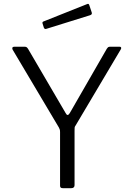

<svg xmlns="http://www.w3.org/2000/svg" viewBox="-20 -987 700 1007"><path d="M607 -742Q613 -742 615 -738.5Q617 -735 614 -729L376 -328Q372 -323 371.5 -318Q371 -313 371 -301V-16Q371 0 353 0H310Q301 0 298 -3.5Q295 -7 295 -13V-294Q295 -303 293.5 -307.5Q292 -312 289 -318L46 -727Q43 -734 45.5 -738Q48 -742 56 -742H108Q116 -742 119.5 -739.5Q123 -737 127 -731L323 -396Q329 -384 334.5 -384Q340 -384 346 -394L540 -731Q545 -738 548 -740Q551 -742 559 -742H607ZM448 -961 461 -922Q465 -911 452 -907L224 -836Q219 -834 215.5 -835.5Q212 -837 210 -842L204 -861Q200 -871 207 -874L438 -966Q445 -969 448 -961Z"/></svg>

Font: Libre Franklin Light
Style: Regular
Weight: 300
Designer: Pablo Impallari, Rodrigo Fuenzalida, Nhung Nguyen
Foundry: Impallari Type
Version: Version 3.000